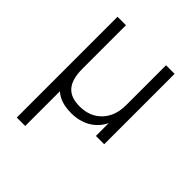

<svg xmlns="http://www.w3.org/2000/svg" viewBox="-198 -625 966 966"><g transform="rotate(45 284.5 -142.5)"><path d="M486 -501V0H427V-91Q403 -43 359 -18Q315 7 258 7Q181 7 140 -31V216H80V-501H140V-191Q140 -117 170 -82Q200 -47 263 -47Q337 -47 381 -93.5Q425 -140 425 -217V-501Z"/></g></svg>

Font: Muli Light
Style: Regular
Weight: 300
Designer: Vernon Adams
Foundry: Vernon Adams
Version: Version 2.100